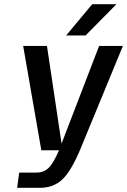

<svg xmlns="http://www.w3.org/2000/svg" viewBox="-20 -720 609 920"><path d="M72 107H74H155Q189 107 212 85.5Q235 64 263 0H178L91 -500H205L275 -32L455 -500H569L367 -10Q322 99 279 139.5Q236 180 172 180H62ZM297 -550 422 -700H538L390 -550Z"/></svg>

Font: Fivo Sans Modern Med
Style: Italic
Weight: 450
Designer: Alexander Slobzheninov
Foundry: Alexander Slobzheninov
Version: 1.0